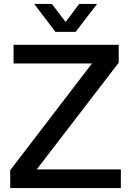

<svg xmlns="http://www.w3.org/2000/svg" viewBox="-20 -957 668 977"><path d="M32 0V-91L448 -634H49V-729H584V-638L167 -95H595V0ZM262 -795 154 -937H244L314 -845L383 -937H474L365 -795Z"/></svg>

Font: Mona Sans ExtraLight Medium
Style: Regular
Weight: 500
Version: Version 2.000